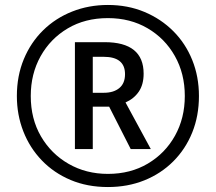

<svg xmlns="http://www.w3.org/2000/svg" viewBox="-20 -810 871 774"><path d="M415 -56Q332 -56 264.5 -84.5Q197 -113 148.5 -163.5Q100 -214 74 -280.5Q48 -347 48 -423Q48 -504 76 -571.5Q104 -639 154 -688Q204 -737 271 -763.5Q338 -790 415 -790Q495 -790 562 -762Q629 -734 678.5 -684.5Q728 -635 755 -568Q782 -501 782 -423Q782 -343 755 -276Q728 -209 678.5 -159.5Q629 -110 562 -83Q495 -56 415 -56ZM415 -109Q506 -109 576 -150.5Q646 -192 685.5 -263Q725 -334 725 -423Q725 -513 685 -584Q645 -655 575 -696Q505 -737 415 -737Q323 -737 253 -695.5Q183 -654 143.5 -583Q104 -512 104 -423Q104 -331 145 -260.5Q186 -190 256.5 -149.5Q327 -109 415 -109ZM282 -209V-640H402Q559 -640 559 -513Q559 -469 539.5 -440.5Q520 -412 486 -397L588 -209H507L420 -380H354V-209ZM399 -436Q438 -436 461 -455Q484 -474 484 -511Q484 -581 398 -581H354V-436Z"/></svg>

Font: Noto Sans Malayalam UI Condensed
Style: Regular
Weight: 400
Width: 3
Designer: Jelle Bosma - Monotype Design Team
Foundry: Monotype Imaging Inc.
Version: Version 2.104; ttfautohint (v1.8.4.7-5d5b)